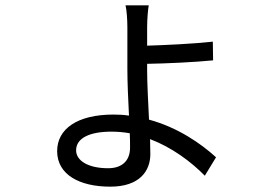

<svg xmlns="http://www.w3.org/2000/svg" viewBox="-20 -640 1040 719"><path d="M467 -87C467 -40 439 -10 385 -10C309 -10 265 -39 265 -77C265 -124 318 -147 397 -147C420 -147 443 -145 466 -141C467 -120 467 -102 467 -87ZM531 -401C598 -402 709 -407 778 -414L777 -484C706 -476 597 -471 531 -469V-539C531 -565 534 -605 537 -620H450C454 -606 457 -567 457 -538V-380C457 -332 460 -267 463 -207C444 -210 425 -211 405 -211C269 -211 194 -157 194 -74C194 13 276 59 393 59C502 59 543 1 543 -63C543 -78 542 -97 542 -119C624 -88 696 -34 747 18L789 -51C732 -103 645 -163 538 -192C535 -257 531 -328 531 -375Z"/></svg>

Font: Noto Sans Mono CJK JP Regular
Style: Regular
Weight: 400
Designer: Ryoko NISHIZUKA (kana & ideographs); Paul D. Hunt (Latin, Greek & Cyrillic); Wenlong ZHANG (bopomofo); Sandoll Communica
Foundry: Adobe Systems Incorporated
Version: Version 1.004;PS 1.004;hotconv 1.0.82;makeotf.lib2.5.63406